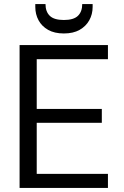

<svg xmlns="http://www.w3.org/2000/svg" viewBox="-20 -921 607 941"><path d="M76 0V-700H509V-631H160V-387H479V-319H160V-69H509V0ZM293 -757Q247 -757 216 -774.5Q185 -792 169 -821.5Q153 -851 153 -887V-901H203Q203 -864 224 -843.5Q245 -823 293 -823Q341 -823 362 -843.5Q383 -864 383 -901H434V-887Q434 -851 417.5 -821.5Q401 -792 370 -774.5Q339 -757 293 -757Z"/></svg>

Font: DM Sans 12pt
Style: Regular
Weight: 400
Version: Version 4.004;gftools[0.9.30]